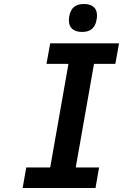

<svg xmlns="http://www.w3.org/2000/svg" viewBox="-20 -942 640 962"><path d="M111.5 -103H231.5L323 -622H213L231.5 -725H576.5L558 -622H451L359.5 -103H476.5L458.5 0H93.5ZM325 -841Q325 -846.5 327 -860.5Q333 -892.5 350.8 -907.2Q368.5 -922 400.5 -922Q432.5 -922 449.2 -907.2Q466 -892.5 466 -864.5Q466 -853.5 464 -843.5Q458.5 -812 440.8 -797Q423 -782 391 -782Q359 -782 342 -797.2Q325 -812.5 325 -841Z"/></svg>

Font: JuliaMono
Style: Bold Italic
Weight: 700
Italic angle: -9°
Monospace: yes
Designer: cormullion
Foundry: corm
Version: Version 0.057; ttfautohint (v1.8.4)